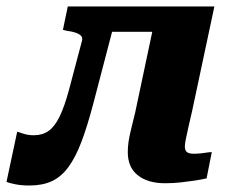

<svg xmlns="http://www.w3.org/2000/svg" viewBox="-38 -560 711 592"><path d="M175 -284Q161 -232 146 -201Q131 -170 112 -156.5Q93 -143 67 -143Q50 -143 36.5 -147Q23 -151 15 -154L-18 1Q-7 5 11 8.5Q29 12 53 12Q93 12 122 -1.5Q151 -15 173 -45Q195 -75 213 -122.5Q231 -170 249 -238L328 -540H171L156 -468L168 -465Q185 -463 196 -459Q207 -455 212 -449.5Q217 -444 215 -435ZM271 -462H490L509 -540H290ZM532 -108Q532 -115 534.5 -128.5Q537 -142 542 -164Q547 -186 554 -216L623 -540H448L379 -214Q371 -181 365.5 -158.5Q360 -136 358 -120.5Q356 -105 356 -91Q356 -44 387 -19.5Q418 5 471 5Q495 5 518 2.5Q541 0 561 -3Q581 -6 599 -10L615 -91Q608 -91 599 -89.5Q590 -88 580 -87Q570 -86 559 -86Q545 -86 538.5 -91Q532 -96 532 -108Z"/></svg>

Font: Roboto Serif
Style: Bold Italic
Weight: 700
Italic angle: -10°
Designer: Greg Gazdowicz
Foundry: Commercial Type
Version: Version 1.008